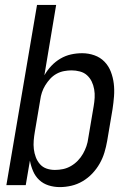

<svg xmlns="http://www.w3.org/2000/svg" viewBox="-20 -755 540 783"><path d="M224 8Q200 8 178 1Q156 -6 140 -21Q124 -36 115 -57Q106 -78 102 -100L85 0H6L131 -735H209L161 -448Q173 -469 189.5 -486.5Q206 -504 226.5 -516Q247 -528 269.5 -533Q292 -538 315 -538Q315 -538 315 -538Q315 -538 315 -538Q315 -538 315 -538Q315 -538 315 -538Q341 -538 365 -529.5Q389 -521 406 -503.5Q423 -486 432 -462.5Q441 -439 444 -414Q447 -389 445 -362.5Q443 -336 439 -310L417 -180Q413 -157 406 -133.5Q399 -110 386.5 -88Q374 -66 356.5 -47.5Q339 -29 317 -16Q295 -3 271 2.5Q247 8 224 8ZM204 -62Q221 -62 237.5 -65.5Q254 -69 269.5 -78Q285 -87 297.5 -100Q310 -113 318.5 -128Q327 -143 332.5 -159Q338 -175 340 -192L362 -322Q365 -339 366 -356.5Q367 -374 364 -391Q361 -408 354 -422.5Q347 -437 335 -448Q323 -459 306 -463.5Q289 -468 272 -468Q257 -468 241 -465Q225 -462 210.5 -454Q196 -446 184.5 -433.5Q173 -421 164.5 -407Q156 -393 151 -378Q146 -363 144 -347L122 -217Q119 -200 117.5 -182Q116 -164 118 -147Q120 -130 126 -114Q132 -98 143 -85.5Q154 -73 170 -67.5Q186 -62 204 -62Z"/></svg>

Font: iosevka_custom_sans_ss08
Style: Italic
Weight: 400
Italic angle: -10°
Designer: Belleve Invis
Foundry: Belleve Invis
Version: Version 10.3.0; ttfautohint (v1.8.3)